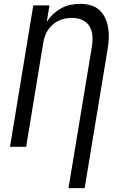

<svg xmlns="http://www.w3.org/2000/svg" viewBox="-20 -763 640 998"><path d="M336 215 457 -517Q460 -536 461 -555Q462 -574 458.5 -591.5Q455 -609 446 -624.5Q437 -640 422.5 -650.5Q408 -661 390.5 -665.5Q373 -670 354 -670Q337 -670 319 -666.5Q301 -663 285 -655.5Q269 -648 254.5 -635.5Q240 -623 230 -608Q220 -593 214 -576Q208 -559 205 -542L116 0H32L153 -735H237L223 -649Q237 -671 256.5 -689.5Q276 -708 299 -720.5Q322 -733 347 -738Q372 -743 397 -743Q425 -743 451.5 -735.5Q478 -728 497 -710.5Q516 -693 527 -668.5Q538 -644 542.5 -617Q547 -590 545.5 -562Q544 -534 539 -505L420 215Z"/></svg>

Font: Iosevka Custom Oblique
Style: Regular
Weight: 400
Italic angle: -9°
Designer: Belleve Invis
Foundry: Belleve Invis
Version: Version 27.0.1